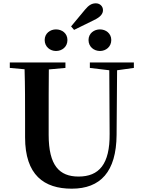

<svg xmlns="http://www.w3.org/2000/svg" viewBox="-20 -1117 858 1156"><path d="M317 -810C354 -810 386 -835 386 -876C386 -916 354 -940 317 -940C282 -940 249 -916 249 -876C249 -835 282 -810 317 -810ZM426 -937 544 -995C587 -1015 600 -1035 600 -1056C600 -1079 582 -1097 557 -1097C534 -1097 515 -1087 492 -1059L408 -958ZM582 -810C617 -810 650 -835 650 -876C650 -916 617 -940 582 -940C546 -940 513 -916 513 -876C513 -835 546 -810 582 -810ZM521 -708 638 -694 640 -312C642 -128 576 -54 453 -54C337 -54 273 -121 273 -305V-401C273 -501 273 -600 274 -699L374 -708V-741H39V-708L128 -700C131 -600 131 -500 131 -401V-290C131 -63 245 19 412 19C585 19 680 -83 682 -304L685 -694L786 -708V-741H521Z"/></svg>

Font: GenRyuMin2 TW B
Style: Regular
Weight: 700
Version: Version 2.100;PS 2.1;hotconv 16.6.51;makeotf.lib2.5.65220 DE